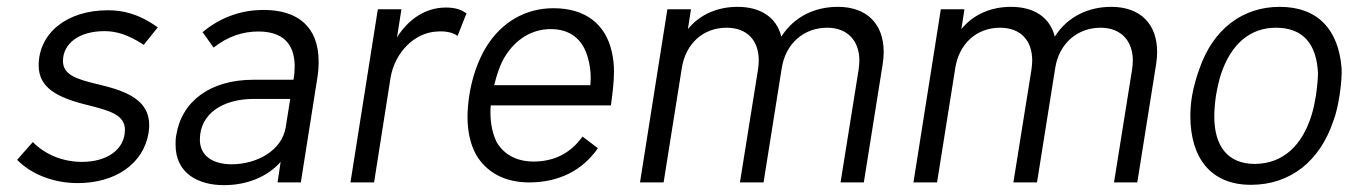

<svg xmlns="http://www.w3.org/2000/svg" viewBox="-20 -533 3964 561"><path d="M207 2C318 2 399 -55 414 -144C415 -152 416 -160 416 -167C416 -239 354 -266 269 -286C201 -302 164 -315 164 -355C164 -405 210 -442 285 -442C318 -442 353 -433 400 -402L441 -453C384 -494 337 -503 295 -503C174 -503 93 -435 93 -342C93 -277 146 -248 236 -226C299 -210 345 -198 345 -154C345 -95 291 -60 220 -60C161 -60 110 -83 76 -118L30 -66C72 -23 138 2 207 2Z M859 0 907 -304C910 -321 911 -338 911 -353C911 -454 851 -504 750 -504C693 -504 629 -487 572 -439L604 -394C646 -427 690 -441 735 -441C824 -441 841 -385 841 -339C841 -326 840 -313 838 -303L837 -300H721C595 -300 511 -238 495 -138C493 -128 493 -119 493 -110C493 -26 560 8 634 8C700 8 760 -15 800 -60L791 0ZM815 -162C804 -92 729 -53 657 -53C604 -53 564 -76 564 -125C564 -201 631 -244 722 -244H828Z M1283 -511C1222 -511 1173 -476 1140 -424L1153 -506H1084L1004 0H1073L1121 -305C1133 -379 1191 -439 1259 -441C1286 -443 1307 -436 1317 -428L1343 -494C1330 -503 1314 -511 1283 -511Z M1539 -61C1489 -61 1452 -82 1431 -118C1419 -143 1413 -172 1413 -205C1413 -211 1413 -218 1414 -225H1765C1770 -262 1774 -294 1774 -324C1774 -343 1772 -362 1768 -380C1750 -463 1690 -509 1597 -509C1515 -509 1446 -468 1402 -398C1377 -358 1359 -306 1351 -253C1348 -232 1346 -211 1346 -192C1346 -150 1354 -112 1371 -81C1401 -30 1454 0 1526 0C1613 0 1682 -35 1727 -100L1682 -134C1647 -85 1599 -61 1539 -61ZM1589 -448C1647 -448 1684 -417 1698 -363C1703 -346 1706 -326 1706 -305C1706 -298 1705 -291 1705 -284H1424C1431 -314 1442 -346 1455 -367C1486 -418 1534 -448 1589 -448Z M2428 -513C2363 -513 2301 -486 2263 -426C2249 -482 2203 -513 2135 -513C2078 -513 2026 -492 1990 -448L1999 -506H1930L1850 0H1919L1972 -333C1983 -406 2035 -452 2103 -452C2162 -452 2197 -416 2197 -356C2197 -348 2196 -340 2195 -331L2142 0H2211L2264 -333C2275 -406 2329 -452 2397 -452C2455 -452 2491 -415 2491 -356C2491 -348 2490 -340 2489 -331L2436 0H2504L2559 -345C2561 -358 2562 -370 2562 -381C2562 -464 2512 -513 2428 -513Z M3227 -513C3162 -513 3100 -486 3062 -426C3048 -482 3002 -513 2934 -513C2877 -513 2825 -492 2789 -448L2798 -506H2729L2649 0H2718L2771 -333C2782 -406 2834 -452 2902 -452C2961 -452 2996 -416 2996 -356C2996 -348 2995 -340 2994 -331L2941 0H3010L3063 -333C3074 -406 3128 -452 3196 -452C3254 -452 3290 -415 3290 -356C3290 -348 3289 -340 3288 -331L3235 0H3303L3358 -345C3360 -358 3361 -370 3361 -381C3361 -464 3311 -513 3227 -513Z M3635 7C3751 7 3837 -63 3876 -180C3885 -203 3890 -230 3894 -254C3899 -285 3901 -318 3900 -334C3891 -446 3831 -513 3719 -513C3609 -513 3524 -446 3485 -333C3476 -309 3468 -281 3463 -253C3460 -234 3458 -214 3458 -195C3458 -71 3518 7 3635 7ZM3647 -54C3567 -54 3528 -106 3528 -193C3528 -212 3530 -233 3533 -254C3537 -278 3543 -302 3547 -315C3577 -405 3633 -452 3708 -452C3789 -452 3827 -403 3831 -319C3831 -308 3829 -280 3825 -254C3822 -236 3818 -214 3812 -196C3785 -109 3730 -55 3647 -54Z"/></svg>

Font: Arthouse Owned
Style: Italic
Weight: 400
Italic angle: -10°
Designer: Jeremy Tribby
Foundry: Tribby Type
Version: Version 1.000;PS 001.000;hotconv 1.0.88;makeotf.lib2.5.64775